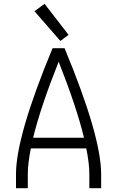

<svg xmlns="http://www.w3.org/2000/svg" viewBox="-20 -988 615 1008"><path d="M64 0V-74Q64 -273 256 -735H319Q511 -273 511 -74V0H449V-74Q449 -130 433 -209H142Q126 -130 126 -74V0ZM154 -265H421Q382 -426 288 -664Q193 -426 154 -265ZM297 -773 161 -929 214 -968 340 -805Z"/></svg>

Font: Jozsika Light
Style: Regular
Weight: 300
Monospace: yes
Designer: Belleve Invis
Foundry: Belleve Invis
Version: 2.1.0